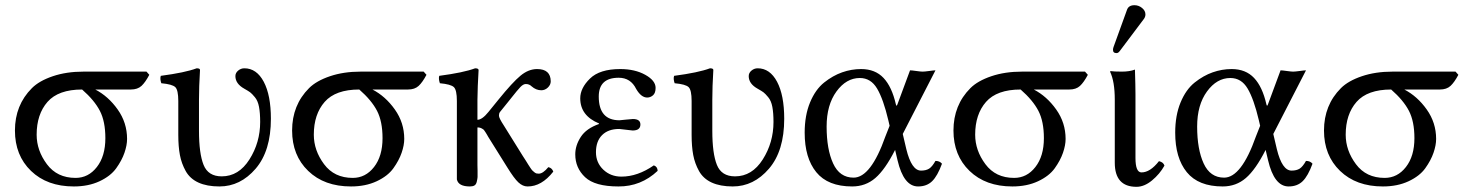

<svg xmlns="http://www.w3.org/2000/svg" viewBox="-20 -703 5614 734"><path d="M480 -360.8H344.2Q394 -335 429.9 -284.4Q465.8 -233.9 465.8 -171.9Q465.8 -147.9 455.8 -118.9Q445.8 -89.8 424.3 -59.8Q402.8 -29.8 360.4 -10Q317.9 9.8 262.2 9.8Q160.2 9.8 98.6 -49.6Q37.1 -108.9 37.1 -204.1Q37.1 -301.3 102.1 -366.2Q129.9 -394 181.9 -411.6Q233.9 -429.2 298.8 -429.2H540L550.8 -417Q535.6 -388.2 520.8 -374.5Q505.9 -360.8 480 -360.8ZM269 -22.9Q317.9 -22.9 350.3 -64.5Q382.8 -106 382.8 -174.8Q382.8 -238.8 361.8 -279.3Q340.8 -319.8 293.9 -360.8Q203.1 -360.8 161.6 -313.5Q120.1 -266.1 120.1 -188Q120.1 -127.9 159.2 -75.4Q198.2 -22.9 269 -22.9Z M740.7 -321.3V-203.1Q740.7 -116.2 758.3 -72.5Q775.9 -28.8 827.6 -28.8Q892.6 -28.8 933.6 -93.5Q974.6 -158.2 974.6 -236.8Q974.6 -271 970.2 -294.4Q965.8 -317.9 954.3 -331.5Q942.9 -345.2 936.3 -350.1Q929.7 -355 914.1 -363.8Q879.9 -382.8 879.9 -412.1Q879.9 -424.3 890.4 -433.1Q900.9 -441.9 914.1 -441.9Q960.9 -441.9 988.3 -390.4Q1015.6 -338.9 1015.6 -249Q1015.6 -126 957.3 -58.1Q898.9 9.8 818.8 9.8Q771 9.8 738.5 -5.1Q706.1 -20 689.9 -49.1Q673.8 -78.1 667.7 -110.6Q661.6 -143.1 661.6 -187V-316.9Q661.6 -358.9 650.1 -369.9Q638.7 -380.9 596.7 -384.8Q590.8 -401.9 594.7 -413.1Q687.5 -425.3 731.9 -441.9Q745.1 -441.9 744.6 -435.1Q740.7 -371.1 740.7 -321.3Z M1539.6 -360.8H1403.8Q1453.6 -335 1489.5 -284.4Q1525.4 -233.9 1525.4 -171.9Q1525.4 -147.9 1515.4 -118.9Q1505.4 -89.8 1483.9 -59.8Q1462.4 -29.8 1419.9 -10Q1377.4 9.8 1321.8 9.8Q1219.7 9.8 1158.2 -49.6Q1096.7 -108.9 1096.7 -204.1Q1096.7 -301.3 1161.6 -366.2Q1189.5 -394 1241.5 -411.6Q1293.5 -429.2 1358.4 -429.2H1599.6L1610.4 -417Q1595.2 -388.2 1580.3 -374.5Q1565.4 -360.8 1539.6 -360.8ZM1328.6 -22.9Q1377.4 -22.9 1409.9 -64.5Q1442.4 -106 1442.4 -174.8Q1442.4 -238.8 1421.4 -279.3Q1400.4 -319.8 1353.5 -360.8Q1262.7 -360.8 1221.2 -313.5Q1179.7 -266.1 1179.7 -188Q1179.7 -127.9 1218.8 -75.4Q1257.8 -22.9 1328.6 -22.9Z M1726.6 -316.9Q1726.6 -358.9 1715.1 -369.9Q1703.6 -380.9 1661.6 -384.8Q1655.8 -401.9 1659.2 -413.1Q1752 -425.3 1796.4 -441.9Q1809.6 -441.9 1809.6 -435.1Q1805.7 -371.1 1805.2 -321.3V-245.1Q1823.2 -245.1 1847.2 -274.9L1885.3 -321.8Q1939.5 -388.7 1970 -413.8Q2000.5 -439 2033.2 -439Q2085 -439 2085.4 -392.1Q2085.4 -378.9 2074.5 -368.4Q2063.5 -357.9 2049.3 -357.9Q2029.3 -357.9 2012.2 -373Q2003.4 -381.8 1990.2 -381.8Q1980.5 -381.8 1969.5 -370.4Q1958.5 -358.9 1934.6 -328.6Q1928.2 -320.8 1925.3 -316.9L1890.6 -273.9Q1887.7 -270 1887.5 -261Q1887.2 -252 1906.2 -223.1L1978.5 -106.9Q1983.4 -100.1 1990 -89.1Q1996.6 -78.1 2000 -73Q2003.4 -67.9 2007.8 -61Q2012.2 -54.2 2015.4 -51Q2018.6 -47.9 2022.9 -44.4Q2027.3 -41 2030.8 -40Q2034.2 -39.1 2039.6 -39.1Q2055.7 -39.1 2076.2 -64Q2090.3 -61 2095.2 -46.9Q2050.3 10.3 1996.6 9.8Q1978.5 9.8 1961.9 -5.6Q1945.3 -21 1919.4 -63L1846.2 -180.2Q1845.2 -182.1 1841.8 -188Q1838.4 -193.8 1836.9 -196Q1835.4 -198.2 1832.5 -202.6Q1829.6 -207 1827.4 -208.5Q1825.2 -210 1821.8 -211.9Q1818.4 -213.9 1814.5 -214.8Q1810.5 -215.8 1805.2 -215.8V-71.8Q1805.2 -66.9 1805.7 -50Q1806.2 -33.2 1805.7 -26.1Q1805.2 -19 1802.7 -8.5Q1800.3 2 1793.9 5.9Q1787.6 9.8 1776.4 9.8Q1732.4 9.8 1726.6 -17.1V-71.8Z M2258.3 -121.1Q2258.3 -81.1 2286.4 -54.4Q2314.5 -27.8 2355.5 -27.8Q2417.5 -27.8 2479.5 -70.8Q2493.7 -65.9 2494.1 -49.8Q2430.2 10.3 2344.2 9.8Q2254.4 9.8 2216.8 -25.6Q2179.2 -61 2179.2 -112.8Q2179.2 -147 2200.2 -179.4Q2221.2 -211.9 2270 -229V-231Q2198.2 -260.7 2198.2 -327.1Q2198.2 -366.2 2235.4 -402.6Q2272.5 -439 2351.1 -439Q2407.2 -439 2446.8 -417Q2486.3 -395 2486.3 -367.2Q2486.3 -347.2 2476.3 -338.6Q2466.3 -330.1 2454.1 -330.1Q2431.2 -330.1 2412.1 -362.8Q2391.1 -405.8 2345.2 -405.8Q2269 -405.8 2269 -334Q2269 -243.2 2348.1 -243.2L2372.1 -245.6Q2396 -248 2399.4 -248Q2428.2 -248 2428.2 -227.1Q2428.2 -204.1 2398.4 -204.1Q2394.5 -204.1 2373.3 -207Q2352.1 -210 2347.2 -210Q2305.2 -210 2281.7 -186.5Q2258.3 -163.1 2258.3 -121.1Z M2703.1 -321.3V-203.1Q2703.1 -116.2 2720.7 -72.5Q2738.3 -28.8 2790 -28.8Q2855 -28.8 2896 -93.5Q2937 -158.2 2937 -236.8Q2937 -271 2932.6 -294.4Q2928.2 -317.9 2916.7 -331.5Q2905.3 -345.2 2898.7 -350.1Q2892.1 -355 2876.5 -363.8Q2842.3 -382.8 2842.3 -412.1Q2842.3 -424.3 2852.8 -433.1Q2863.3 -441.9 2876.5 -441.9Q2923.3 -441.9 2950.7 -390.4Q2978 -338.9 2978 -249Q2978 -126 2919.7 -58.1Q2861.3 9.8 2781.2 9.8Q2733.4 9.8 2700.9 -5.1Q2668.5 -20 2652.3 -49.1Q2636.2 -78.1 2630.1 -110.6Q2624 -143.1 2624 -187V-316.9Q2624 -358.9 2612.5 -369.9Q2601.1 -380.9 2559.1 -384.8Q2553.2 -401.9 2557.1 -413.1Q2649.9 -425.3 2694.3 -441.9Q2707.5 -441.9 2707 -435.1Q2703.1 -371.1 2703.1 -321.3Z M3431.2 -190.9 3444.8 -132.8Q3464.8 -50.8 3501 -50.8Q3520 -50.8 3532 -58.3Q3543.9 -65.9 3556.2 -87.9Q3572.3 -87.9 3581.1 -77.1Q3564 -30.3 3543.5 -10.3Q3522.9 9.8 3489.7 9.8Q3434.6 9.8 3411.1 -90.8L3401.9 -129.9Q3363.8 -54.7 3326.4 -22.5Q3289.1 9.8 3237.8 9.8Q3145 9.8 3100.6 -44.7Q3056.2 -99.1 3056.2 -195.8Q3056.2 -261.7 3076.7 -311.3Q3097.2 -360.8 3130.6 -387.5Q3164.1 -414.1 3199.5 -426.5Q3234.9 -439 3272 -439Q3325.7 -439 3357.7 -405Q3389.6 -371.1 3404.8 -304.2Q3407.2 -294.4 3410.2 -302.7Q3410.6 -303.7 3411.6 -306.2L3459 -434.1Q3465.8 -434.1 3482.9 -431.6Q3500 -429.2 3506.8 -429.2Q3514.6 -429.2 3532.2 -431.6Q3549.8 -434.1 3556.2 -434.1ZM3380.9 -222.2 3376 -243.2Q3356.9 -324.2 3333 -364.5Q3309.1 -404.8 3267.1 -404.8Q3215.3 -404.8 3177.7 -353.3Q3140.1 -301.8 3140.1 -219.2Q3140.1 -132.3 3165 -78.1Q3189.9 -23.9 3243.2 -23.9Q3309.1 -23.9 3364.7 -181.2Z M4067.9 -360.8H3932.1Q3981.9 -335 4017.8 -284.4Q4053.7 -233.9 4053.7 -171.9Q4053.7 -147.9 4043.7 -118.9Q4033.7 -89.8 4012.2 -59.8Q3990.7 -29.8 3948.2 -10Q3905.8 9.8 3850.1 9.8Q3748 9.8 3686.5 -49.6Q3625 -108.9 3625 -204.1Q3625 -301.3 3689.9 -366.2Q3717.8 -394 3769.8 -411.6Q3821.8 -429.2 3886.7 -429.2H4127.9L4138.7 -417Q4123.5 -388.2 4108.6 -374.5Q4093.8 -360.8 4067.9 -360.8ZM3856.9 -22.9Q3905.8 -22.9 3938.2 -64.5Q3970.7 -106 3970.7 -174.8Q3970.7 -238.8 3949.7 -279.3Q3928.7 -319.8 3881.8 -360.8Q3791 -360.8 3749.5 -313.5Q3708 -266.1 3708 -188Q3708 -127.9 3747.1 -75.4Q3786.1 -22.9 3856.9 -22.9Z M4316.9 -683.1Q4333 -683.1 4345.9 -672.6Q4358.9 -662.1 4358.9 -647.9Q4358.9 -638.2 4352.5 -629.9L4260.7 -507.8Q4254.9 -500 4248.5 -500Q4234.4 -500 4234.9 -513.2Q4234.9 -517.1 4236.8 -522.9L4288.6 -666Q4294.9 -683.1 4316.9 -683.1ZM4241.7 -321.8Q4241.7 -391.6 4223.6 -429.2L4225.6 -431.2Q4237.8 -429.2 4268.6 -429.2Q4298.3 -429.2 4318.8 -437Q4320.8 -375 4320.8 -342.8V-99.1Q4320.8 -43.9 4343.8 -43.9Q4377 -43.9 4410.6 -86.9Q4427.7 -83 4431.6 -69.8Q4413.6 -37.6 4384 -13.2Q4354.5 11.2 4324.7 11.2Q4241.7 11.2 4241.7 -81.1Z M4847.7 -190.9 4861.3 -132.8Q4881.3 -50.8 4917.5 -50.8Q4936.5 -50.8 4948.5 -58.3Q4960.4 -65.9 4972.7 -87.9Q4988.8 -87.9 4997.6 -77.1Q4980.5 -30.3 4960 -10.3Q4939.5 9.8 4906.2 9.8Q4851.1 9.8 4827.6 -90.8L4818.4 -129.9Q4780.3 -54.7 4742.9 -22.5Q4705.6 9.8 4654.3 9.8Q4561.5 9.8 4517.1 -44.7Q4472.7 -99.1 4472.7 -195.8Q4472.7 -261.7 4493.2 -311.3Q4513.7 -360.8 4547.1 -387.5Q4580.6 -414.1 4616 -426.5Q4651.4 -439 4688.5 -439Q4742.2 -439 4774.2 -405Q4806.2 -371.1 4821.3 -304.2Q4823.7 -294.4 4826.7 -302.7Q4827.1 -303.7 4828.1 -306.2L4875.5 -434.1Q4882.3 -434.1 4899.4 -431.6Q4916.5 -429.2 4923.3 -429.2Q4931.2 -429.2 4948.7 -431.6Q4966.3 -434.1 4972.7 -434.1ZM4797.4 -222.2 4792.5 -243.2Q4773.4 -324.2 4749.5 -364.5Q4725.6 -404.8 4683.6 -404.8Q4631.8 -404.8 4594.2 -353.3Q4556.6 -301.8 4556.6 -219.2Q4556.6 -132.3 4581.5 -78.1Q4606.4 -23.9 4659.7 -23.9Q4725.6 -23.9 4781.2 -181.2Z M5484.4 -360.8H5348.6Q5398.4 -335 5434.3 -284.4Q5470.2 -233.9 5470.2 -171.9Q5470.2 -147.9 5460.2 -118.9Q5450.2 -89.8 5428.7 -59.8Q5407.2 -29.8 5364.7 -10Q5322.3 9.8 5266.6 9.8Q5164.6 9.8 5103 -49.6Q5041.5 -108.9 5041.5 -204.1Q5041.5 -301.3 5106.4 -366.2Q5134.3 -394 5186.3 -411.6Q5238.3 -429.2 5303.2 -429.2H5544.4L5555.2 -417Q5540 -388.2 5525.1 -374.5Q5510.3 -360.8 5484.4 -360.8ZM5273.4 -22.9Q5322.3 -22.9 5354.7 -64.5Q5387.2 -106 5387.2 -174.8Q5387.2 -238.8 5366.2 -279.3Q5345.2 -319.8 5298.3 -360.8Q5207.5 -360.8 5166 -313.5Q5124.5 -266.1 5124.5 -188Q5124.5 -127.9 5163.6 -75.4Q5202.6 -22.9 5273.4 -22.9Z"/></svg>

Font: Linux Libertine O
Style: Regular
Weight: 400
Designer: Philipp H. Poll
Foundry: Philipp H. Poll
Version: Version 5.3.0